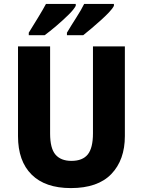

<svg xmlns="http://www.w3.org/2000/svg" viewBox="-20 -951 730 981"><path d="M618 -256Q618 -134 549 -62Q480 10 342 10Q211 10 141.5 -59Q72 -128 72 -255V-714H236V-269Q236 -193 263.5 -161Q291 -129 345 -129Q402 -129 428.5 -162Q455 -195 455 -270V-714H618ZM562 -921Q555 -907 536.5 -887.5Q518 -868 494 -846.5Q470 -825 446.5 -805Q423 -785 405 -771H322V-784Q344 -821 370 -861.5Q396 -902 410 -931H562ZM367 -921Q357 -902 329 -874.5Q301 -847 267.5 -818.5Q234 -790 208 -771H127V-784Q150 -821 175 -862Q200 -903 215 -931H367Z"/></svg>

Font: Noto Sans Armenian SemiCondensed ExtraBold
Style: Regular
Weight: 800
Width: 4
Designer: Monotype Design Team
Foundry: Monotype Imaging Inc.
Version: Version 2.008; ttfautohint (v1.8.4.7-5d5b)